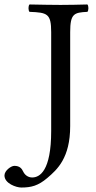

<svg xmlns="http://www.w3.org/2000/svg" viewBox="-88 -667 430 859"><path d="M226 -523C226 -606 243 -611 303 -614C309 -620 309 -641 303 -647C265 -646 221.7 -645 183 -645C146.7 -645 94 -646 44 -647C38 -641 38 -620 44 -614C124 -611 141 -606 141 -523V-81C141 99 89 127 56 127C36.9 127 22.7 115.2 15.7 100.5C9.7 87.8 0.9 75 -24 75C-38 75 -68 96 -68 118C-68 154 -15 172 7 172C52 172 83 164 124 129C167.7 91.7 226 40 226 -103Z"/></svg>

Font: Libertinus Serif
Style: Regular
Weight: 400
Designer: Philipp H. Poll
Foundry: Khaled Hosny
Version: Version 6.2